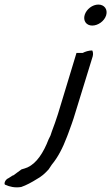

<svg xmlns="http://www.w3.org/2000/svg" viewBox="-99 -675 487 841"><path d="M-74 135C-59 142 -34 149 -6 144C15 137 41 123 63 109C80 100 97 86 114 67C119 60 123 53 128 46C154 15 176 -27 194 -75L199 -88C210 -118 221 -147 230 -178L307 -428C310 -439 308 -449 305 -454C290 -454 274 -449 263 -443H236L155 -176C147 -150 137 -123 128 -99L124 -87C123 -84 122 -80 120 -77L114 -65C91 -5 61 40 22 58C13 62 5 64 -5 67L-39 92C-40 93 -42 94 -44 94L-61 105C-79 112 -84 135 -74 135ZM272 -610C264 -584 279 -563 305 -563C330 -563 358 -582 366 -608C374 -635 357 -655 332 -655C306 -655 280 -635 272 -610Z"/></svg>

Font: SolarCharger
Style: 552
Weight: 400
Designer: Mew Too
Foundry: Cannot Into Space Fonts/KineticPlasma Fonts
Version: Version 1.100